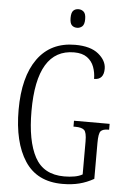

<svg xmlns="http://www.w3.org/2000/svg" viewBox="-61 -955 663 1009"><g transform="rotate(5 270.5 -451.0)"><path d="M307 10Q173 10 108.5 -88.5Q44 -187 44 -358Q44 -532 113 -628Q182 -724 311 -724Q392 -724 434 -689.5Q476 -655 476 -612Q476 -554 425 -554Q425 -587 414 -617Q403 -647 377.5 -665.5Q352 -684 309 -684Q112 -684 112 -358Q112 -200 158 -115Q204 -30 313 -30Q342 -30 367 -34.5Q392 -39 409 -49V-223Q409 -271 395.5 -283Q382 -295 349 -295H339V-326H527V-295H522Q494 -295 483 -283Q472 -271 472 -221V-31Q435 -10 395.5 0Q356 10 307 10ZM312 -814Q295 -814 284.5 -824.5Q274 -835 274 -863Q274 -891 284.5 -901.5Q295 -912 312 -912Q328 -912 339.5 -901.5Q351 -891 351 -863Q351 -835 339.5 -824.5Q328 -814 312 -814Z"/></g></svg>

Font: Noto Serif ExtraCondensed Light
Style: Regular
Weight: 300
Width: 2
Designer: Monotype Design Team
Foundry: Monotype Imaging Inc.
Version: Version 2.014; ttfautohint (v1.8.4.7-5d5b)